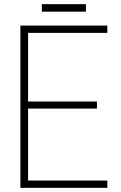

<svg xmlns="http://www.w3.org/2000/svg" viewBox="-20 -903 583 923"><path d="M496 0H78V-780H496V-745H115V-415H446V-381H115V-35H496ZM393 -847H181V-883H393Z"/></svg>

Font: Tanohe Sans ExtraLight
Style: Regular
Weight: 250
Designer: Village Type and Design LLC & Cristiano Sobral
Foundry: Cooper Hewitt Smithsonian Design Museum
Version: Version 1.00;May 30, 2020;FontCreator 12.0.0.2522 64-bit; tt